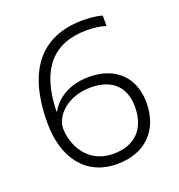

<svg xmlns="http://www.w3.org/2000/svg" viewBox="-123 -764 819 878"><g transform="rotate(-20 286.0 -325.0)"><path d="M63 -275C63 -107 146 11 300 11C438 11 521 -75 521 -208C521 -332 441 -408 313 -408C210 -408 150 -358 123 -310H120C125 -510 210 -612 377 -612C412 -612 445 -607 469 -599V-650C445 -657 410 -661 376 -661C156 -661 63 -509 63 -275ZM300 -39C167 -39 122 -155 122 -227C122 -288 192 -360 304 -360C410 -360 465 -302 465 -208C465 -99 403 -39 300 -39Z"/></g></svg>

Font: Noto Sans Telugu Light
Style: Regular
Weight: 300
Designer: Jelle Bosma - Monotype Design Team
Foundry: Monotype Imaging Inc.
Version: Version 2.005